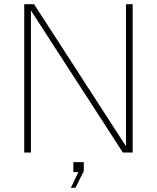

<svg xmlns="http://www.w3.org/2000/svg" viewBox="-20 -730 751 919"><path d="M96 0V-710H143L583 -30V-710H615V0H568L128 -680V0ZM319 169 355 94H331V46H381V89L341 169Z"/></svg>

Font: Geist Thin
Style: Regular
Weight: 400
Designer: Basement.studio, Andrés Briganti, Mateo Zaragoza
Foundry: Basement.studio, Vercel, Andrés Briganti, Guido Ferreyra, Mateo Zaragoza
Version: Version 1.401